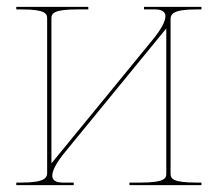

<svg xmlns="http://www.w3.org/2000/svg" viewBox="-20 -540 635 560"><path d="M567.5 -520H400V-512.5H432C453.5 -512.5 462.5 -505 462.5 -492.5C462.5 -476.5 448 -451.5 424 -422.5L130 -63.5V-486.5C130 -501 136.5 -512.5 205 -512.5H237.5V-520H27.5V-512.5H42.5C111 -512.5 117.5 -501 117.5 -486.5V-36C117.5 -21.5 111 -7.5 42.5 -7.5H27.5V0H195V-7.5H163C141.5 -7.5 132.5 -15 132.5 -28C132.5 -44 147 -69 171 -98L465 -457V-33.5C465 -19 458.5 -7.5 390 -7.5H357.5V0H567.5V-7.5H552.5C484 -7.5 477.5 -19 477.5 -33.5V-484C477.5 -498.5 484 -512.5 552.5 -512.5H567.5Z"/></svg>

Font: Znikomit
Style: Regular
Weight: 100
Designer: gluk
Foundry: gluk
Version: Version 0.55